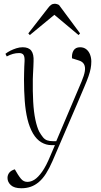

<svg xmlns="http://www.w3.org/2000/svg" viewBox="-20 -774 538 1024"><path d="M260 85Q243 124 225.5 151.5Q208 179 187.5 196.5Q167 214 144 222Q121 230 94 230Q56 230 38 213.5Q20 197 20 175Q20 159 29.5 147Q39 135 59 129L75 156Q84 170 91.5 179Q99 188 107.5 192Q116 196 126 196Q145 196 164 184Q183 172 204.5 142Q226 112 249 56L273 0H254Q226 0 200.5 -15Q175 -30 156 -62Q137 -95 126.5 -138.5Q116 -182 112 -235.5Q108 -289 108 -348Q108 -364 108.5 -382.5Q109 -401 109.5 -418.5Q110 -436 111 -448Q112 -471 105.5 -481Q99 -491 82 -491Q65 -491 49 -486.5Q33 -482 16 -473L9 -487Q20 -496 35 -503.5Q50 -511 67 -516.5Q84 -522 101 -522Q133 -522 147 -503.5Q161 -485 159 -446Q159 -438 158 -417.5Q157 -397 156 -378Q155 -359 155 -352Q154 -286 157 -231.5Q160 -177 168.5 -136.5Q177 -96 189 -72Q200 -53 209.5 -41.5Q219 -30 231.5 -25.5Q244 -21 263 -21H280L415 -339Q429 -372 432.5 -394.5Q436 -417 428 -431.5Q420 -446 399 -452L364 -463Q362 -488 372.5 -505Q383 -522 407 -522Q427 -522 440.5 -511Q454 -500 460.5 -482.5Q467 -465 467 -446Q467 -427 463.5 -408.5Q460 -390 452 -367Q444 -344 429.5 -310Q415 -276 393 -224ZM407 -596 399 -587 270 -695 139 -587 131 -596 236 -731Q244 -742 252.5 -748Q261 -754 272 -754Q277 -754 284 -752Q291 -750 295 -747Z"/></svg>

Font: Literata 60pt ExtraLight
Style: Italic
Weight: 250
Italic angle: -2°
Designer: Latin by Veronika Burian and Jose Scaglione. Greek by Irene Vlachou. Cyrillic by Vera Evstafieva
Foundry: TypeTogether
Version: Version 3.103;gftools[0.9.29]